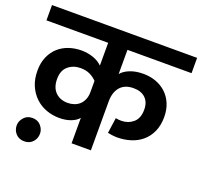

<svg xmlns="http://www.w3.org/2000/svg" viewBox="-133 -777 1043 991"><g transform="rotate(20 388.5 -281.0)"><path d="M31 9Q31 -14 48.5 -34Q66 -54 95 -54Q125 -54 142 -34Q159 -14 159 9Q159 36 141.5 55Q124 74 95 74Q66 74 48.5 55Q31 36 31 9ZM330 -343Q313 -361 291 -371Q269 -381 241 -381Q201 -381 173 -357.5Q145 -334 145 -287Q145 -240 170.5 -214.5Q196 -189 238 -189Q256 -189 272.5 -194.5Q289 -200 301.5 -211Q314 -222 322 -240Q330 -258 330 -282ZM435 0H329V-140Q316 -123 288 -112Q260 -101 224 -101Q186 -101 152 -113.5Q118 -126 92 -150.5Q66 -175 50.5 -210.5Q35 -246 35 -293Q35 -336 49.5 -369Q64 -402 88.5 -424Q113 -446 145.5 -457Q178 -468 214 -468Q248 -468 278.5 -457.5Q309 -447 329 -427V-552H-10V-636H787V-552H435V-419Q451 -439 482.5 -451.5Q514 -464 555 -464Q592 -464 624 -452.5Q656 -441 680 -419Q704 -397 718 -364.5Q732 -332 732 -291Q732 -245 716.5 -210.5Q701 -176 674.5 -153.5Q648 -131 613 -120Q578 -109 538 -109Q527 -109 511 -111Q495 -113 487 -115L499 -200Q514 -197 530 -197Q567 -197 594.5 -220Q622 -243 622 -291Q622 -332 598.5 -354.5Q575 -377 533 -377Q485 -377 460 -348Q435 -319 435 -269Z"/></g></svg>

Font: Ek Mukta SemiBold
Style: Regular
Weight: 600
Designer: Girish Dalvi and Yashodeep Gholap
Foundry: Ek Type
Version: Version 2.538;PS 1.002;hotconv 16.6.51;makeotf.lib2.5.65220;